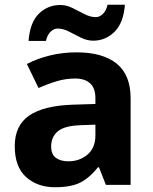

<svg xmlns="http://www.w3.org/2000/svg" viewBox="-20 -777 644 807"><path d="M302 -557Q412 -557 470.5 -509.5Q529 -462 529 -364V0H425L396 -74H392Q357 -30 318 -10Q279 10 211 10Q138 10 90 -32.5Q42 -75 42 -163Q42 -250 103 -291.5Q164 -333 286 -337L381 -340V-364Q381 -407 358.5 -427Q336 -447 296 -447Q256 -447 218 -435.5Q180 -424 142 -407L93 -508Q137 -531 190.5 -544Q244 -557 302 -557ZM323 -251Q251 -249 223 -225Q195 -201 195 -162Q195 -128 215 -113.5Q235 -99 267 -99Q315 -99 348 -127.5Q381 -156 381 -208V-253ZM100 -605Q106 -683 143.5 -719.5Q181 -756 233 -756Q260 -756 285.5 -743Q311 -730 335.5 -717.5Q360 -705 383 -705Q398 -705 412 -718Q426 -731 432 -757H505Q499 -680 461 -643Q423 -606 372 -606Q346 -606 320.5 -618.5Q295 -631 270.5 -644Q246 -657 222 -657Q207 -657 193 -644Q179 -631 173 -605Z"/></svg>

Font: Noto Sans Adlam Unjoined
Style: Regular
Weight: 400
Designer: Mark Jamra, Neil Patel
Foundry: JamraPatel LLC
Version: Version 3.001